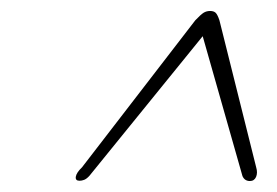

<svg xmlns="http://www.w3.org/2000/svg" viewBox="-20 -730 505 350"><path d="M447 -425Q450 -415 446.8 -407.5Q443.5 -400 435.5 -400Q426 -400 422 -409L349.5 -664L143 -409.5Q138 -404 133.5 -402.2Q129 -400.5 125 -400.5Q117 -400.5 118.2 -408Q119.5 -415.5 129.5 -425L336 -693Q346 -703.5 351.2 -706.8Q356.5 -710 363 -710Q369.5 -710 373 -706.8Q376.5 -703.5 380 -693Z"/></svg>

Font: Fraunces 9pt Thin
Style: Italic
Weight: 100
Italic angle: -16°
Version: Version 1.000;[b76b70a41]